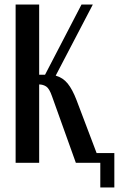

<svg xmlns="http://www.w3.org/2000/svg" viewBox="-20 -719 525 848"><path d="M315 0 210 -293Q198 -328 184 -337Q170 -346 153 -346V0H49V-699H153V-389H179L340 -699H390L226 -385Q258 -376 279 -350Q300 -324 318 -277L423 0ZM399 -43H485V109H423V0H399Z"/></svg>

Font: Moniqa Paragraph
Style: Bold
Weight: 700
Designer: Rajesh Rajput
Foundry: Rajesh Rajput
Version: Version 1.000